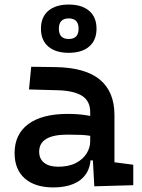

<svg xmlns="http://www.w3.org/2000/svg" viewBox="-20 -817 626 847"><path d="M396 4.9 387.7 -148.4 377.9 -198.7V-322.8Q377.9 -371.6 341.8 -394.3Q305.7 -417 234.4 -418.9L107.9 -422.4L117.7 -522.5L224.6 -521Q356.4 -519 420.7 -465.6Q484.9 -412.1 484.9 -309.6V-101.1L567.9 -90.3V0ZM215.8 9.8Q134.3 9.8 89.4 -29.8Q44.4 -69.3 44.4 -141.6Q44.4 -225.1 105.2 -269.8Q166 -314.5 277.8 -314.5Q322.8 -314.5 357.7 -309.1Q392.6 -303.7 421.9 -293.5L400.4 -213.4Q368.2 -220.7 338.6 -221.9Q309.1 -223.1 278.3 -223.1Q152.8 -223.1 152.8 -147.9Q152.8 -116.2 174.8 -98.9Q196.8 -81.5 236.8 -81.5Q283.7 -81.5 315.2 -98.1Q346.7 -114.7 362.3 -140.4Q377.9 -166 377.9 -192.9V-242.2L404.3 -109.4H363.3L379.9 -125Q379.9 -80.1 359.6 -50Q339.4 -20 302.7 -5.1Q266.1 9.8 215.8 9.8ZM283.2 -584Q225.1 -584 192.9 -611.8Q160.6 -639.6 160.6 -690.4Q160.6 -741.2 192.9 -769Q225.1 -796.9 283.2 -796.9Q341.3 -796.9 373.5 -769Q405.8 -741.2 405.8 -690.4Q405.8 -639.6 373.5 -611.8Q341.3 -584 283.2 -584ZM283.2 -645Q326.7 -645 326.7 -690.4Q326.7 -735.8 283.2 -735.8Q239.7 -735.8 239.7 -690.4Q239.7 -645 283.2 -645Z"/></svg>

Font: Cascadia Code Medium
Style: Regular
Weight: 500
Monospace: yes
Designer: Aaron Bell
Foundry: Saja Typeworks
Version: Version 2407.024